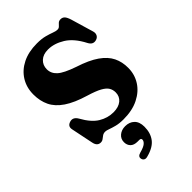

<svg xmlns="http://www.w3.org/2000/svg" viewBox="-291 -821 1216 1216"><g transform="rotate(-45 316.5 -213.0)"><path d="M336 15.5Q298.5 15.5 271.8 8.5Q245 1.5 227 -5.2Q209 -12 198.5 -12Q183.5 -12 173 -4.8Q162.5 2.5 153 10Q143.5 17.5 130.5 17.5Q98.5 17.5 91 -22.5L60.5 -171Q54 -203 86 -213Q118.5 -223.5 139.5 -187.5Q178.5 -117 224.8 -89Q271 -61 322.5 -61Q368.5 -61 395 -82.8Q421.5 -104.5 421.5 -140.5Q421.5 -164.5 410.2 -183.2Q399 -202 368.5 -218.8Q338 -235.5 280 -253Q191 -279.5 139 -314.8Q87 -350 65 -395.8Q43 -441.5 43 -499.5Q43 -562 73 -610.2Q103 -658.5 157.8 -685.8Q212.5 -713 287 -713Q329.5 -713 358.5 -705.2Q387.5 -697.5 407.5 -689.8Q427.5 -682 442 -682Q454 -682 461.8 -690.2Q469.5 -698.5 478.2 -707Q487 -715.5 502 -715.5Q518 -715.5 528.8 -704.5Q539.5 -693.5 548.5 -664.5L592.5 -515.5Q598.5 -496.5 591 -482Q583.5 -467.5 566 -463Q534 -454 516 -488.5Q475 -568 419.8 -602Q364.5 -636 310 -636Q266 -636 241 -612.5Q216 -589 216 -552.5Q216 -515 246 -487.5Q276 -460 359 -431.5Q446 -403.5 496 -368.5Q546 -333.5 567 -290.2Q588 -247 587.5 -194.5Q587.5 -136 557.5 -88.5Q527.5 -41 471.2 -12.8Q415 15.5 336 15.5ZM299.5 178Q267 178 251 161.8Q235 145.5 235 119.5Q235 90 257.2 71.5Q279.5 53 312 53Q349.5 53 373 75.5Q396.5 98 396.5 142Q396.5 197.5 368.5 234.5Q340.5 271.5 275 288.5Q259.5 293 250 287.5Q240.5 282 238 271Q232 247.5 261 239.5Q300.5 229 315 216.2Q329.5 203.5 329.5 190.5Q329.5 178 313.5 178Z"/></g></svg>

Font: Fraunces 9pt S050
Style: Bold
Weight: 700
Version: Version 1.000; ttfautohint (v1.8.3)